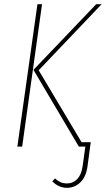

<svg xmlns="http://www.w3.org/2000/svg" viewBox="-20 -701 506 918"><path d="M159 -681H181L86 0H63ZM370 -21H414L411 0L398 97Q391 145 364 171Q337 197 300 197Q261 197 230 166L243 152Q256 164 269 170Q282 176 301 176Q329 176 349 155.5Q369 135 375 94L388 0H357L140 -367L440 -681H466L165 -365Z"/></svg>

Font: Fira Sans Extra Condensed Thin
Style: Italic
Weight: 250
Width: 3
Italic angle: -8°
Designer: Carrois Corporate & Edenspiekermann AG
Foundry: Carrois Corporate GbR & Edenspiekermann AG
Version: Version 4.203